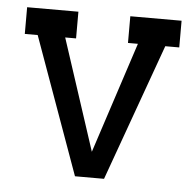

<svg xmlns="http://www.w3.org/2000/svg" viewBox="-43 -549 607 601"><g transform="rotate(5 260.5 -249.0)"><path d="M18.6 -506.3H179.7V-422.4H145.5L259.8 -73.2L374 -422.4H342.8V-506.3H503.9V-422.4H460L305.2 7.8H213.9L59.1 -422.4H18.6Z"/></g></svg>

Font: Twentytwelve Slab
Style: TwentytwelveSlab
Weight: 400
Designer: Domenico Catapano
Version: Version 1.00 2012